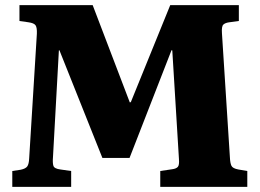

<svg xmlns="http://www.w3.org/2000/svg" viewBox="-20 -730 1014 750"><path d="M28 0V-62L61 -67Q80 -71 86.5 -80Q93 -89 94 -112L124 -598Q125 -622 119 -631Q113 -640 91 -643L56 -648V-710H342L487 -330L491 -331L645 -710H913V-648L876 -643Q860 -641 852.5 -634Q845 -627 847 -600L878 -116Q879 -93 884 -82.5Q889 -72 911 -68L946 -62V0H606V-62L653 -69Q668 -71 674.5 -78Q681 -85 679 -109L653 -533L650 -534L486 -113H380L212 -534L210 -533L187 -117Q185 -94 188.5 -82.5Q192 -71 216 -68L258 -62V0Z"/></svg>

Font: Literata 36pt ExtraBold
Style: Regular
Weight: 800
Designer: Latin by Veronika Burian and Jose Scaglione. Greek by Irene Vlachou. Cyrillic by Vera Evstafieva.
Foundry: TypeTogether
Version: Version 3.002